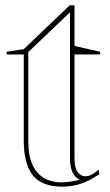

<svg xmlns="http://www.w3.org/2000/svg" viewBox="-20 -684 413 719"><path d="M214 15Q136 15 102.5 -28Q69 -71 69 -157V-480H5V-490L69 -500L241 -664H259V-512L355 -490V-480H259V-92Q259 -56 270.5 -40Q282 -24 300 -24Q313 -24 325 -31Q337 -38 350 -49L352 -32Q339 -23 323 -14Q307 -5 290 1.5Q273 8 253.5 11.5Q234 15 214 15ZM279 -11Q262 -18 252 -38Q242 -58 242 -92V-638L86 -489V-157Q86 -111 96 -81.5Q106 -52 123 -34.5Q140 -17 161 -9.5Q182 -2 205 -1Q225 -1 244.5 -4Q264 -7 279 -11Z"/></svg>

Font: Kalnia Glaze Thin SemiBold
Style: Regular
Weight: 600
Version: Version 1.110